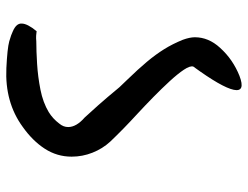

<svg xmlns="http://www.w3.org/2000/svg" viewBox="-108 -476 779 603"><g transform="rotate(-90 281.5 -174.5)"><path d="M345 188Q293 208 301 170Q309 132 374 43Q377 33 364 13.5Q351 -6 328 -31Q305 -56 278 -82.5Q251 -109 225 -133Q201 -155 179.5 -176Q158 -197 138 -218Q116 -242 103.5 -273.5Q91 -305 91 -339Q91 -385 116 -423.5Q141 -462 185 -493Q262 -549 369 -544Q431 -541 453 -535Q464 -532 472 -529Q480 -526 484 -524Q510 -513 509 -496Q509 -478 485 -449Q479 -450 471 -450.5Q463 -451 453 -450Q423 -450 382.5 -447.5Q342 -445 301.5 -437Q261 -429 231 -411Q210 -398 195 -378Q184 -365 184 -350Q184 -324 214 -298Q228 -283 252 -256Q276 -229 309 -189L332 -165Q366 -130 389 -102.5Q412 -75 428.5 -48.5Q445 -22 458 10Q466 32 466 48Q466 91 433 127Q414 148 392 163Q370 178 345 188Z"/></g></svg>

Font: Mansalva
Style: Regular
Weight: 400
Designer: Carolina Short
Foundry: Carolina Short
Version: Version 2.112; ttfautohint (v1.8.4.7-5d5b)